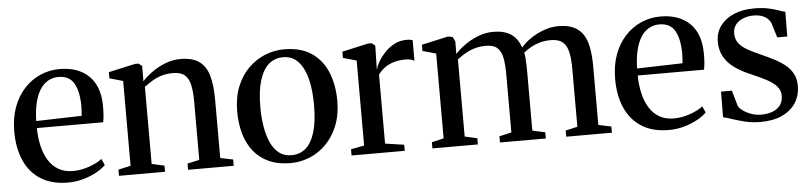

<svg xmlns="http://www.w3.org/2000/svg" viewBox="-38 -726 3915 926"><g transform="rotate(-5 1919.0 -263.0)"><path d="M261 11Q182.5 11 129.8 -22Q77 -55 50 -115.2Q23 -175.5 23 -256.5Q23 -322.5 42.2 -374.5Q61.5 -426.5 95.2 -463Q129 -499.5 173 -518.8Q217 -538 266 -538Q355.5 -538 406.8 -489.2Q458 -440.5 460 -348.5Q460.5 -318 458.8 -298Q457 -278 454 -264H133Q133.5 -217.5 143 -177Q152.5 -136.5 171.2 -106.5Q190 -76.5 219.2 -59.5Q248.5 -42.5 289 -42.5Q328.5 -42.5 368 -56.5Q407.5 -70.5 430 -88.5L444 -58Q427 -40.5 398.2 -24.8Q369.5 -9 333.8 1Q298 11 261 11ZM133 -298 353.5 -304Q355 -315.5 355.2 -327.5Q355.5 -339.5 356 -350.5Q356 -420.5 333.5 -460.5Q311 -500.5 258 -500.5Q229 -500.5 206 -486.8Q183 -473 167 -446.8Q151 -420.5 142.5 -383Q134 -345.5 133 -298Z M567.5 -43.5V-454L502.5 -472.5V-502.5L632 -531H648.5L665 -518V-477.5L664.5 -444Q683.5 -465 712.5 -486Q741.5 -507 777.2 -521.2Q813 -535.5 851.5 -535.5Q910.5 -535.5 943 -511.5Q975.5 -487.5 988.5 -440.8Q1001.5 -394 1001.5 -326V-43L1063 -30.5V0H842V-30L900 -43V-324.5Q900 -371.5 893.2 -404.2Q886.5 -437 867 -454Q847.5 -471 809.5 -471Q780.5 -471 756 -464Q731.5 -457 710.2 -444.2Q689 -431.5 669.5 -416.5V-43.5L730.5 -30V0H507.5V-30Z M1102.5 -258.5Q1102.5 -327 1123.5 -379.2Q1144.5 -431.5 1180.5 -467Q1216.5 -502.5 1261.2 -520.5Q1306 -538.5 1353 -538.5Q1435 -538.5 1487 -502.8Q1539 -467 1563.5 -406Q1588 -345 1588 -269.5Q1588 -201 1566.8 -148.5Q1545.5 -96 1510 -60.5Q1474.5 -25 1429.8 -7Q1385 11 1338 11Q1277 11 1232.2 -9.5Q1187.5 -30 1158.8 -66.8Q1130 -103.5 1116.2 -152.5Q1102.5 -201.5 1102.5 -258.5ZM1345.5 -26.5Q1387 -26.5 1415.8 -52.2Q1444.5 -78 1459.5 -129.5Q1474.5 -181 1474.5 -258.5Q1474.5 -307 1467.8 -350.8Q1461 -394.5 1445.8 -428.2Q1430.5 -462 1406.2 -481.5Q1382 -501 1346.5 -501Q1304.5 -501 1275.5 -475.5Q1246.5 -450 1231 -398.8Q1215.5 -347.5 1215.5 -269.5Q1215.5 -220.5 1222.8 -176.8Q1230 -133 1245.2 -99Q1260.5 -65 1285.2 -45.8Q1310 -26.5 1345.5 -26.5Z M1633.5 0V-30L1698 -42.5V-454L1633 -472.5V-502.5L1759.5 -531H1777L1793.5 -518L1793 -488.5L1791 -402.5L1793 -407Q1796.5 -421.5 1808.8 -442.2Q1821 -463 1840.8 -483.8Q1860.5 -504.5 1887 -518.5Q1913.5 -532.5 1945.5 -532.5Q1957 -532.5 1964 -531.2Q1971 -530 1975.5 -528V-428.5Q1970.5 -432 1959.8 -435.2Q1949 -438.5 1932.5 -438.5Q1902 -438.5 1877 -431.2Q1852 -424 1832.8 -410.2Q1813.5 -396.5 1799.5 -377V-43L1891 -29.5V0Z M2025 0V-30L2083 -43.5V-454L2018 -472.5V-502.5L2147 -531L2169.5 -526.5L2180 -504.5L2179.5 -443.5Q2198.5 -465 2228 -486Q2257.5 -507 2293 -520.8Q2328.5 -534.5 2365.5 -534.5Q2419.5 -534.5 2451.5 -513Q2483.5 -491.5 2498.5 -447Q2516 -468 2544.8 -488Q2573.5 -508 2609 -521.2Q2644.5 -534.5 2682 -534.5Q2725.5 -534.5 2754.8 -520.8Q2784 -507 2801 -480.8Q2818 -454.5 2825 -415.5Q2832 -376.5 2832 -325.5V-43L2894 -30V0H2673V-30L2730.5 -43V-322.5Q2730.5 -369.5 2723.8 -402.5Q2717 -435.5 2697.2 -453Q2677.5 -470.5 2638.5 -470.5Q2611.5 -470.5 2588 -464.2Q2564.5 -458 2544 -446.8Q2523.5 -435.5 2506 -421Q2509 -410.5 2510.2 -395Q2511.5 -379.5 2512 -362.2Q2512.5 -345 2512.5 -328V-43.5L2574 -30V0H2352V-30L2411 -43.5V-323.5Q2411 -370.5 2405 -403.2Q2399 -436 2380.5 -453.2Q2362 -470.5 2324 -470.5Q2282.5 -470.5 2248 -455.2Q2213.5 -440 2185 -416.5V-43.5L2245 -30V0Z M3170 11Q3091.5 11 3038.8 -22Q2986 -55 2959 -115.2Q2932 -175.5 2932 -256.5Q2932 -322.5 2951.2 -374.5Q2970.5 -426.5 3004.2 -463Q3038 -499.5 3082 -518.8Q3126 -538 3175 -538Q3264.5 -538 3315.8 -489.2Q3367 -440.5 3369 -348.5Q3369.5 -318 3367.8 -298Q3366 -278 3363 -264H3042Q3042.5 -217.5 3052 -177Q3061.5 -136.5 3080.2 -106.5Q3099 -76.5 3128.2 -59.5Q3157.5 -42.5 3198 -42.5Q3237.5 -42.5 3277 -56.5Q3316.5 -70.5 3339 -88.5L3353 -58Q3336 -40.5 3307.2 -24.8Q3278.5 -9 3242.8 1Q3207 11 3170 11ZM3042 -298 3262.5 -304Q3264 -315.5 3264.2 -327.5Q3264.5 -339.5 3265 -350.5Q3265 -420.5 3242.5 -460.5Q3220 -500.5 3167 -500.5Q3138 -500.5 3115 -486.8Q3092 -473 3076 -446.8Q3060 -420.5 3051.5 -383Q3043 -345.5 3042 -298Z M3612.5 11Q3574.5 11 3540 2.8Q3505.5 -5.5 3478 -14.8Q3450.5 -24 3434.5 -27.5L3435.5 -151.5H3488L3509.5 -77Q3514.5 -65 3531.2 -52.8Q3548 -40.5 3571.2 -32.2Q3594.5 -24 3617.5 -24Q3652 -24 3676 -33.8Q3700 -43.5 3712.8 -62Q3725.5 -80.5 3725.5 -106.5Q3725.5 -132 3709.2 -151Q3693 -170 3661.8 -187Q3630.5 -204 3584 -223.5Q3539 -242.5 3507 -266Q3475 -289.5 3458 -320.5Q3441 -351.5 3441 -392Q3441 -437.5 3465.5 -470Q3490 -502.5 3532 -520Q3574 -537.5 3627 -537.5Q3669 -537.5 3697.8 -531.2Q3726.5 -525 3746 -517.8Q3765.5 -510.5 3778 -508L3777 -388.5H3728.5L3706.5 -459.5Q3701.5 -471.5 3690.8 -481.5Q3680 -491.5 3663 -497.5Q3646 -503.5 3622.5 -503.5Q3597.5 -503.5 3574.8 -495Q3552 -486.5 3537.5 -469.2Q3523 -452 3523 -425Q3523 -396 3539.5 -376Q3556 -356 3583.2 -341.5Q3610.5 -327 3642 -313Q3673.5 -299 3703 -284Q3732.5 -269 3756 -250.5Q3779.5 -232 3793.2 -207Q3807 -182 3807 -147.5Q3807 -101 3784.2 -65.2Q3761.5 -29.5 3718 -9.2Q3674.5 11 3612.5 11Z"/></g></svg>

Font: Merriweather 96pt
Style: Regular
Weight: 400
Version: Version 2.100